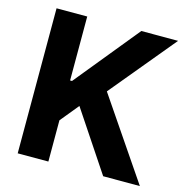

<svg xmlns="http://www.w3.org/2000/svg" viewBox="-107 -828 904 930"><g transform="rotate(15 345.0 -363.5)"><path d="M63.2 -727.3V0H217V-206.7L292.6 -299L491.8 0H675.8L402.7 -401.6L672.6 -727.3H488.3L226.6 -406.6H217V-727.3Z"/></g></svg>

Font: Inter-Hewn
Style: Bold
Weight: 700
Designer: Rasmus Andersson
Foundry: rsms
Version: Version 3.012;git-f93a4a705